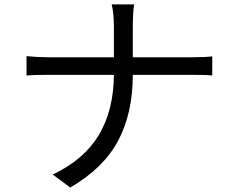

<svg xmlns="http://www.w3.org/2000/svg" viewBox="-20 -794 1040 852"><path d="M569.3 -540H835Q890.6 -540 921.9 -543.9V-459Q898.4 -461.9 834 -461.9H569.3Q569.3 -292 504.4 -169.9Q439.5 -47.9 292 38.1L213.9 -19.5Q352.5 -85 418.5 -194.8Q484.4 -304.7 485.4 -461.9H192.4Q127 -461.9 97.7 -459V-544.9Q146.5 -540 190.4 -540H485.4V-674.8Q485.4 -735.4 475.6 -774.4H575.2Q569.3 -735.4 569.3 -673.8Z"/></svg>

Font: Nasu
Style: Regular
Weight: 400
Designer: Ryoko NISHIZUKA (kana &amp; ideographs); Paul D. Hunt (Latin, Greek &amp; Cyrillic); Wenlong ZHANG (bopomofo); Sandoll C
Version: Version 2014.1215